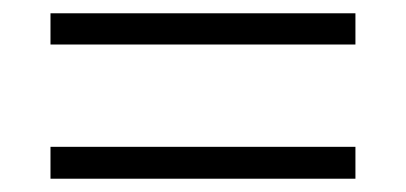

<svg xmlns="http://www.w3.org/2000/svg" viewBox="-20 -497 611 289"><path d="M56 -430V-477H515V-430ZM56 -228V-276H515V-228Z"/></svg>

Font: RS Noto Sans Light
Style: Regular
Weight: 300
Designer: Monotype Design Team
Foundry: Monotype Imaging Inc.
Version: Version 3.10